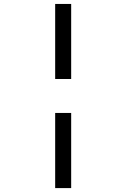

<svg xmlns="http://www.w3.org/2000/svg" viewBox="-20 -730 640 972"><path d="M259.3 -330.1V-710H340.3V-330.1ZM259.3 222.2V-158.2H340.3V222.2Z"/></svg>

Font: Liberation Mono
Style: Regular
Weight: 400
Monospace: yes
Designer: Steve Matteson
Foundry: Ascender Corporation
Version: Version 2.1.5